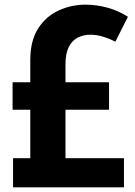

<svg xmlns="http://www.w3.org/2000/svg" viewBox="-20 -804 581 824"><path d="M36 0V-125H129L110 -102V-546Q110 -629 143.5 -681.5Q177 -734 231.5 -759Q286 -784 347 -784Q394 -784 441.5 -771Q489 -758 529 -732L475 -625Q448 -639 421 -647Q394 -655 368 -655Q338 -655 313.5 -642.5Q289 -630 275 -602Q261 -574 261 -527V-102L238 -125H512V0ZM34 -333V-451H448V-333Z"/></svg>

Font: Yaldevi ExtraLight
Style: Regular
Weight: 200
Designer: Sol Matas, Rajitha Manaperi, Kosala Senevirathne
Foundry: Mooniak
Version: Version 1.100